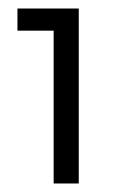

<svg xmlns="http://www.w3.org/2000/svg" viewBox="-20 -720 294 451"><path d="M21 -648V-700H165V-289H106V-648Z"/></svg>

Font: Trueno
Style: Lt
Weight: 300
Designer: Julieta Ulanovsky
Foundry: Julieta Ulanovsky
Version: Version 3.001b